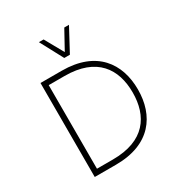

<svg xmlns="http://www.w3.org/2000/svg" viewBox="-184 -923 992 1053"><g transform="rotate(-30 312.0 -396.5)"><path d="M292 -648.9H327.6L405.3 -793.5H375.5L310.5 -675.3L244.6 -793.5H214.8ZM110.4 0H244.6C464.4 0 555.7 -133.3 555.7 -297.9C555.7 -461.9 464.4 -595.2 244.6 -595.2H110.4ZM143.6 -33.2V-562.5H244.1C447.3 -562.5 522.5 -446.3 522.5 -297.9C522.5 -148.9 447.3 -33.2 244.1 -33.2Z"/></g></svg>

Font: Now ExtraLight
Style: Regular
Weight: 200
Designer: Alfredo Marco Pradil
Foundry: Alfredo Marco Pradil
Version: Version 1.200;hotconv 1.0.109;makeotfexe 2.5.65596